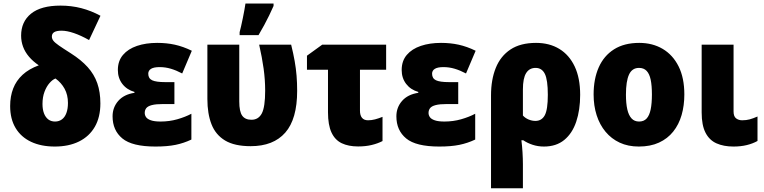

<svg xmlns="http://www.w3.org/2000/svg" viewBox="-20 -800 4224 1061"><path d="M314.5 -769Q374.5 -769 429.2 -754.9Q483.9 -740.7 535.2 -712.9L472.2 -578.6Q427.2 -604 388.4 -617.2Q349.6 -630.4 320.3 -630.4Q292.5 -630.4 279.5 -622.3Q266.6 -614.3 266.6 -598.1Q266.6 -585.9 274.7 -575.2Q282.7 -564.5 305.4 -548.6Q328.1 -532.7 372.1 -504.9Q428.2 -469.2 464.4 -429.2Q500.5 -389.2 517.6 -340.1Q534.7 -291 534.7 -228.5Q534.7 -152.8 504.2 -99.6Q473.6 -46.4 417 -18.3Q360.4 9.8 282.7 9.8Q207 9.8 151.6 -16.4Q96.2 -42.5 66.2 -92.5Q36.1 -142.6 36.1 -213.9Q36.1 -268.1 53 -311.3Q69.8 -354.5 104.7 -386.7Q139.6 -418.9 194.3 -439Q162.1 -460.9 140.1 -486.8Q118.2 -512.7 107.4 -542Q96.7 -571.3 96.7 -603Q96.7 -680.2 151.6 -724.6Q206.5 -769 314.5 -769ZM286.6 -366.2Q270 -359.9 253.4 -340.8Q236.8 -321.8 225.8 -292.5Q214.8 -263.2 214.8 -225.1Q214.8 -195.3 223.1 -173.6Q231.4 -151.9 246.8 -140.1Q262.2 -128.4 284.2 -128.4Q306.2 -128.4 322.3 -140.4Q338.4 -152.3 346.9 -175.5Q355.5 -198.7 355.5 -231Q355.5 -275.9 336.9 -309.6Q318.4 -343.3 286.6 -366.2Z M943.8 -346.2V-225.1H882.8Q841.3 -225.1 819.1 -219.2Q796.9 -213.4 788.3 -202.4Q779.8 -191.4 779.8 -175.8Q779.8 -163.6 787.1 -152.8Q794.4 -142.1 813.7 -135.3Q833 -128.4 867.7 -128.4Q916 -128.4 959.7 -140.9Q1003.4 -153.3 1037.6 -171.4V-28.8Q995.6 -8.8 950 0.5Q904.3 9.8 838.9 9.8Q710.4 9.8 656.2 -34.9Q602.1 -79.6 602.1 -157.2Q602.1 -206.5 633.5 -242.4Q665 -278.3 723.1 -287.1V-292Q680.7 -304.2 656 -336.4Q631.3 -368.7 631.3 -413.1Q631.3 -463.4 659.7 -496.6Q688 -529.8 737.1 -546.4Q786.1 -563 848.6 -563Q900.9 -563 946.3 -553Q991.7 -543 1040 -519.5L986.8 -394Q954.6 -411.1 924.1 -420.2Q893.6 -429.2 862.3 -429.2Q830.1 -429.2 814.7 -419.7Q799.3 -410.2 799.3 -392.6Q799.3 -366.7 820.8 -356.4Q842.3 -346.2 893.6 -346.2Z M1365.2 7.8Q1275.9 7.8 1223.6 -23.7Q1171.4 -55.2 1148.7 -113.5Q1126 -171.9 1126 -252.9V-553.2H1302.2V-239.3Q1302.2 -183.6 1318.4 -160.9Q1334.5 -138.2 1369.6 -138.2Q1408.2 -138.2 1426.8 -173.3Q1445.3 -208.5 1445.3 -299.3Q1445.3 -358.9 1436.8 -420.7Q1428.2 -482.4 1412.1 -553.2H1588.9Q1601.1 -503.9 1608.4 -462.4Q1615.7 -420.9 1618.9 -381.3Q1622.1 -341.8 1622.1 -297.9Q1622.1 -142.1 1556.4 -67.1Q1490.7 7.8 1365.2 7.8ZM1304.2 -606V-622.1Q1307.6 -635.3 1312.5 -656.2Q1317.4 -677.2 1322 -700.4Q1326.7 -723.6 1330.6 -745.1Q1334.5 -766.6 1336.4 -780.3H1491.7V-767.1Q1480.5 -741.2 1467.5 -714.8Q1454.6 -688.5 1440.2 -661.6Q1425.8 -634.8 1408.7 -606Z M2113.8 -553.2V-414.6H1969.2V-188.5Q1969.2 -162.6 1980.5 -148.9Q1991.7 -135.3 2013.7 -135.3Q2033.2 -135.3 2052.5 -140.4Q2071.8 -145.5 2093.8 -154.3V-20.5Q2067.4 -6.8 2033.9 1.2Q2000.5 9.3 1959 9.3Q1905.8 9.3 1868.4 -8.5Q1831.1 -26.4 1811.8 -67.9Q1792.5 -109.4 1792.5 -179.7V-414.6H1676.3V-492.2L1760.7 -553.2Z M2512.2 -346.2V-225.1H2451.2Q2409.7 -225.1 2387.5 -219.2Q2365.2 -213.4 2356.7 -202.4Q2348.1 -191.4 2348.1 -175.8Q2348.1 -163.6 2355.5 -152.8Q2362.8 -142.1 2382.1 -135.3Q2401.4 -128.4 2436 -128.4Q2484.4 -128.4 2528.1 -140.9Q2571.8 -153.3 2606 -171.4V-28.8Q2564 -8.8 2518.3 0.5Q2472.7 9.8 2407.2 9.8Q2278.8 9.8 2224.6 -34.9Q2170.4 -79.6 2170.4 -157.2Q2170.4 -206.5 2201.9 -242.4Q2233.4 -278.3 2291.5 -287.1V-292Q2249 -304.2 2224.4 -336.4Q2199.7 -368.7 2199.7 -413.1Q2199.7 -463.4 2228 -496.6Q2256.3 -529.8 2305.4 -546.4Q2354.5 -563 2417 -563Q2469.2 -563 2514.6 -553Q2560.1 -543 2608.4 -519.5L2555.2 -394Q2522.9 -411.1 2492.4 -420.2Q2461.9 -429.2 2430.7 -429.2Q2398.4 -429.2 2383.1 -419.7Q2367.7 -410.2 2367.7 -392.6Q2367.7 -366.7 2389.2 -356.4Q2410.6 -346.2 2461.9 -346.2Z M3186 -275.9Q3186 -192.4 3164.3 -127.7Q3142.6 -63 3098.1 -26.6Q3053.7 9.8 2985.8 9.8Q2952.6 9.8 2923.1 0Q2893.6 -9.8 2871.6 -24.9H2861.3Q2865.2 5.4 2867.4 41.5Q2869.6 77.6 2869.6 106.9V240.2H2693.4V-272.9Q2693.4 -359.4 2719.7 -424.8Q2746.1 -490.2 2801 -526.6Q2856 -563 2942.4 -563Q3016.1 -563 3070.8 -529.8Q3125.5 -496.6 3155.8 -432.6Q3186 -368.7 3186 -275.9ZM2939.9 -424.8Q2905.3 -424.8 2887.5 -396.2Q2869.6 -367.7 2869.6 -305.7V-161.6Q2882.8 -147 2901.6 -139.4Q2920.4 -131.8 2938.5 -131.8Q2973.6 -131.8 2990.5 -163.1Q3007.3 -194.3 3007.3 -275.9Q3007.3 -358.4 2991 -391.6Q2974.6 -424.8 2939.9 -424.8Z M3761.7 -277.8Q3761.7 -216.8 3746.6 -164.3Q3731.4 -111.8 3700.2 -72.8Q3668.9 -33.7 3621.6 -12Q3574.2 9.8 3510.3 9.8Q3450.7 9.8 3404.5 -11.7Q3358.4 -33.2 3326.2 -72Q3293.9 -110.8 3277.1 -163.3Q3260.3 -215.8 3260.3 -277.8Q3260.3 -363.8 3288.6 -427.7Q3316.9 -491.7 3373 -527.3Q3429.2 -563 3512.7 -563Q3585.9 -563 3642.1 -529.8Q3698.2 -496.6 3730 -433.1Q3761.7 -369.6 3761.7 -277.8ZM3439 -276.9Q3439 -228.5 3446.5 -195.6Q3454.1 -162.6 3470 -145.5Q3485.8 -128.4 3511.7 -128.4Q3538.1 -128.4 3553.5 -145.3Q3568.8 -162.1 3575.7 -195.6Q3582.5 -229 3582.5 -277.8Q3582.5 -327.1 3575.7 -359.6Q3568.8 -392.1 3553.2 -408.4Q3537.6 -424.8 3511.2 -424.8Q3473.1 -424.8 3456.1 -388.2Q3439 -351.6 3439 -276.9Z M4033.7 -553.2V-184.1Q4033.7 -156.7 4047.6 -146Q4061.5 -135.3 4081.5 -135.3Q4104 -135.3 4122.8 -140.4Q4141.6 -145.5 4166 -156.2V-21Q4139.6 -6.3 4106.7 1.7Q4073.7 9.8 4033.2 9.8Q3979 9.8 3939.5 -7.8Q3899.9 -25.4 3878.7 -66.7Q3857.4 -107.9 3857.4 -178.7V-553.2Z"/></svg>

Font: Open Sans SemiCondensed ExtraBold
Style: Regular
Weight: 800
Width: 4
Designer: Monotype Design Team
Foundry: Monotype Imaging Inc.
Version: Version 3.000